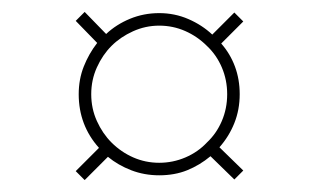

<svg xmlns="http://www.w3.org/2000/svg" viewBox="-20 -519 540 322"><path d="M133 -361Q133 -385 142.5 -406Q152 -427 167 -442Q182 -457 203 -466.5Q224 -476 247 -476Q270 -476 290.5 -467Q311 -458 327 -442Q343 -427 352 -406Q361 -385 361 -361Q361 -337 352 -316Q343 -295 327 -280Q312 -264 291 -255Q270 -246 247 -246Q224 -246 203.5 -255Q183 -264 167 -280Q152 -295 142.5 -316Q133 -337 133 -361ZM161 -256Q178 -242 200 -233.5Q222 -225 247 -225Q273 -225 294 -233.5Q315 -242 333 -257L373 -218L388 -233L348 -272Q364 -290 373 -312.5Q382 -335 382 -361Q382 -386 374 -407.5Q366 -429 351 -446L388 -483L373 -498L336 -461Q319 -477 296 -487Q273 -497 247 -497Q221 -497 198 -487.5Q175 -478 158 -462L122 -499L107 -484L143 -447Q129 -429 120.5 -407.5Q112 -386 112 -361Q112 -335 120.5 -312.5Q129 -290 146 -271L107 -232L122 -217Z"/></svg>

Font: Josefin Slab ExtraLight
Style: Regular
Weight: 250
Designer: Santiago Orozco
Foundry: Typemade
Version: Version 2.000